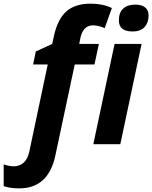

<svg xmlns="http://www.w3.org/2000/svg" viewBox="-127 -785 829 1045"><path d="M-22 240.2Q-72.8 240.2 -106.9 228V109.9Q-77.1 120.1 -50.8 120.1Q-21 120.1 1.5 100.6Q23.9 81.1 33.2 37.1L132.8 -434.1H53.2L67.9 -504.9L157.2 -545.9L166 -586.9Q186 -679.7 233.6 -722.4Q281.2 -765.1 367.2 -765.1Q431.2 -765.1 481.9 -741.2L442.9 -631.8Q409.2 -647 377.9 -647Q350.1 -647 333 -627.4Q315.9 -607.9 310.1 -576.2L304.2 -545.9H411.1L387.2 -434.1H279.8L174.8 59.1Q137.2 240.2 -22 240.2ZM520 -673.8Q520 -716.3 543.2 -738Q566.4 -759.8 608.9 -759.8Q644.5 -759.8 663.1 -744.6Q681.6 -729.5 681.6 -701.2Q681.6 -662.1 660.2 -637.9Q638.7 -613.8 593.8 -613.8Q520 -613.8 520 -673.8ZM527.8 0H380.9L496.6 -545.9H643.6Z"/></svg>

Font: Zoram GWebM
Style: Bold Italic
Weight: 700
Italic angle: -12°
Foundry: Ascender Corporation
Version: Version 1.000